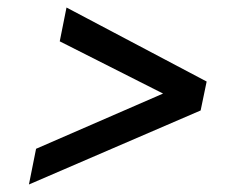

<svg xmlns="http://www.w3.org/2000/svg" viewBox="-20 -545 640 511"><path d="M57 -54 76 -149 414 -296 139 -435 157 -525 530 -328 514 -251Z"/></svg>

Font: Radio Canada
Style: Italic
Weight: 400
Italic angle: -12°
Designer: Charles Daoud, Etienne Aubert Bonn, Alexandre Saumier Demers, Jacques Le Bailly
Foundry: Radio-Canada
Version: Version 2.104;gftools[0.9.28.dev5+ged2979d]